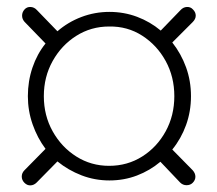

<svg xmlns="http://www.w3.org/2000/svg" viewBox="-20 -528 640 565"><path d="M52 10Q44 2 44 -8.5Q44 -19 52 -27L114 -90Q90 -122 76 -162Q62 -202 62 -245Q62 -289 75.5 -329Q89 -369 114 -400L52 -464Q45 -472 45 -482Q45 -492 52 -500Q59 -508 70 -507.5Q81 -507 89 -498L149 -436Q180 -463 219.5 -478Q259 -493 302 -493Q345 -493 383.5 -478.5Q422 -464 453 -438L511 -498Q519 -507 530 -507.5Q541 -508 548 -500Q556 -492 556 -482Q556 -472 547 -463L487 -403Q513 -370 527.5 -330Q542 -290 542 -245Q542 -200 527.5 -160Q513 -120 487 -88L547 -27Q555 -18 555 -8Q555 2 547 10Q540 17 529 17Q518 17 510 9L452 -52Q421 -26 383 -11.5Q345 3 302 3Q259 3 220 -12Q181 -27 149 -53L88 9Q80 17 70 17.5Q60 18 52 10ZM301 -40Q355 -40 398.5 -67.5Q442 -95 467.5 -141.5Q493 -188 493 -245Q493 -302 467.5 -348.5Q442 -395 398.5 -423Q355 -451 301 -450Q248 -450 204.5 -422.5Q161 -395 135 -348.5Q109 -302 109 -245Q109 -188 135 -141.5Q161 -95 204.5 -67.5Q248 -40 301 -40Z"/></svg>

Font: Nunito ExtraLight
Style: Italic
Weight: 200
Italic angle: -9°
Designer: Vernon Adams
Foundry: Vernon Adams
Version: Version 3.602